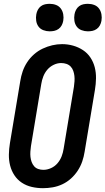

<svg xmlns="http://www.w3.org/2000/svg" viewBox="-20 -977 552 1005"><path d="M205 8Q175 8 146.5 1.5Q118 -5 94.5 -20.5Q71 -36 55.5 -59.5Q40 -83 33 -110.5Q26 -138 26.5 -168Q27 -198 32 -228L86 -552Q90 -578 98.5 -603Q107 -628 122 -651Q137 -674 158 -692.5Q179 -711 203.5 -722.5Q228 -734 253.5 -740Q279 -746 305 -746Q335 -746 363 -738Q391 -730 414.5 -714.5Q438 -699 453.5 -675.5Q469 -652 476 -624.5Q483 -597 482.5 -567Q482 -537 477 -507L423 -183Q419 -157 410.5 -132Q402 -107 387 -84Q372 -61 351.5 -42.5Q331 -24 306.5 -12.5Q282 -1 256 3.5Q230 8 205 8ZM207 -88Q227 -88 247 -97Q267 -106 281 -122.5Q295 -139 302.5 -158.5Q310 -178 313 -198L367 -523Q369 -537 370 -551.5Q371 -566 369.5 -579.5Q368 -593 363.5 -606Q359 -619 350 -628.5Q341 -638 328 -642.5Q315 -647 300 -647Q280 -647 260.5 -637.5Q241 -628 227.5 -612Q214 -596 206.5 -576.5Q199 -557 196 -537L142 -212Q140 -198 139 -183.5Q138 -169 139.5 -155.5Q141 -142 145.5 -129.5Q150 -117 158.5 -107Q167 -97 180 -92.5Q193 -88 207 -88ZM440 -813Q423 -813 407 -819Q391 -825 381.5 -838Q372 -851 369.5 -868Q367 -885 370 -902Q372 -914 378 -925.5Q384 -937 394 -944.5Q404 -952 416 -954.5Q428 -957 440 -957Q458 -957 473.5 -951Q489 -945 498.5 -932Q508 -919 511 -902Q514 -885 511 -868Q509 -856 503 -844.5Q497 -833 486.5 -825.5Q476 -818 464 -815.5Q452 -813 440 -813ZM240 -813Q223 -813 207 -819Q191 -825 181.5 -838Q172 -851 169.5 -868Q167 -885 170 -902Q172 -914 178 -925.5Q184 -937 194 -944.5Q204 -952 216 -954.5Q228 -957 240 -957Q258 -957 273.5 -951Q289 -945 298.5 -932Q308 -919 311 -902Q314 -885 311 -868Q309 -856 303 -844.5Q297 -833 286.5 -825.5Q276 -818 264 -815.5Q252 -813 240 -813Z"/></svg>

Font: Iosevka Curly Oblique
Style: Bold
Weight: 700
Italic angle: -9°
Monospace: yes
Designer: Belleve Invis
Foundry: Belleve Invis
Version: Version 11.1.0; ttfautohint (v1.8.3)